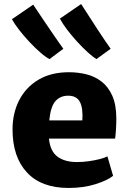

<svg xmlns="http://www.w3.org/2000/svg" viewBox="-20 -921 636 949"><path d="M319 8Q184 8 113 -68.8Q42 -145.5 42 -281Q42 -362 75 -426Q108 -490 170.2 -527Q232.5 -564 321 -564Q365.5 -564 407 -553.8Q448.5 -543.5 481.5 -518.2Q514.5 -493 534.5 -449Q554.5 -405 555 -338Q555 -308 553.2 -281Q551.5 -254 549 -236H222Q228 -173.5 264 -146.8Q300 -120 361 -120Q388 -120 417.5 -124Q447 -128 472.2 -134.5Q497.5 -141 511 -148L539 -52Q511.5 -29.5 452.5 -10.8Q393.5 8 319 8ZM317 -448Q278.5 -448 254.5 -421.8Q230.5 -395.5 223.5 -326H387Q391 -387 374.8 -417.5Q358.5 -448 317 -448ZM457 -629Q439.5 -639 414 -662.2Q388.5 -685.5 361.2 -715.2Q334 -745 311.2 -775Q288.5 -805 276 -829L381 -901Q383.5 -897 395.8 -878.2Q408 -859.5 425.5 -832.2Q443 -805 462.2 -775.5Q481.5 -746 498.8 -720.5Q516 -695 527 -680ZM225 -629Q206.5 -638 180.2 -660.8Q154 -683.5 126 -713.2Q98 -743 74.8 -773Q51.5 -803 39 -826L144 -898Q147 -894 160.2 -874Q173.5 -854 192.2 -826.2Q211 -798.5 231 -769Q251 -739.5 267.8 -715.5Q284.5 -691.5 293 -680Z"/></svg>

Font: Merriweather Sans Black
Style: Regular
Weight: 900
Designer: Eben Sorkin
Foundry: Eben Sorkin
Version: Version 1.008; ttfautohint (v1.7.19-72a1) -l 8 -r 50 -G 200 